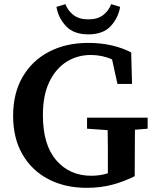

<svg xmlns="http://www.w3.org/2000/svg" viewBox="-20 -886 749 922"><path d="M396 16Q292 16 212.5 -25.5Q133 -67 88 -144.5Q43 -222 43 -330Q43 -438 88.5 -516.5Q134 -595 215.5 -637.5Q297 -680 403 -680Q466 -680 518.5 -667.5Q571 -655 610 -634L614 -483H544L518 -601Q470 -622 416 -622Q352 -622 300 -589.5Q248 -557 217 -493Q186 -429 186 -333Q186 -190 250.5 -116Q315 -42 418 -42Q462 -42 498 -54V-87Q498 -131 498 -174.5Q498 -218 497 -261L398 -268V-321H689V-268L628 -263Q628 -219 627.5 -174.5Q627 -130 627 -86V-40Q578 -15 521 0.5Q464 16 396 16ZM251 -853 294 -866Q307 -833 334 -813Q361 -793 404 -793Q448 -793 474.5 -813Q501 -833 514 -866L557 -853Q548 -800 511.5 -760.5Q475 -721 404 -721Q334 -721 297 -760.5Q260 -800 251 -853Z"/></svg>

Font: Source Serif 4 SmText Semibold
Style: Regular
Weight: 600
Designer: Frank Grießhammer
Foundry: Adobe
Version: Version 4.005;hotconv 1.1.0;makeotfexe 2.6.0